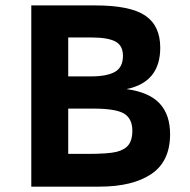

<svg xmlns="http://www.w3.org/2000/svg" viewBox="-20 -696 708 716"><path d="M350.6 0H96.7V-675.8H335.4Q465.3 -675.8 521.5 -637.9Q577.6 -600.1 577.6 -518.1Q577.6 -389.2 451.7 -363.8Q536.6 -352.1 575.4 -310.1Q614.3 -268.1 614.3 -195.8Q614.3 -94.2 544.4 -47.1Q474.6 0 350.6 0ZM318.4 -411.1Q379.4 -411.1 408.9 -428.2Q438.5 -445.3 438.5 -487.8Q438.5 -526.4 410.2 -541.3Q381.8 -556.2 322.3 -556.2H234.4V-411.1ZM304.2 -122.1Q384.8 -122.1 415.3 -129.9Q445.8 -137.7 459.7 -156.2Q473.6 -174.8 473.6 -208Q473.6 -253.4 442.9 -272.2Q412.1 -291 327.6 -291H234.4V-122.1Z"/></svg>

Font: Cadman
Style: Bold
Weight: 700
Designer: Paul James MIller
Foundry: High-Logic / Made with FontCreator
Version: Version 2.114;March 28, 2021;FontCreator 13.0.0.2683 64-bit